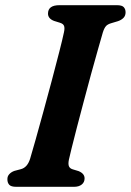

<svg xmlns="http://www.w3.org/2000/svg" viewBox="-20 -720 504 740"><path d="M245.5 -104.5Q242 -87 246 -78.5Q250 -70 261.5 -67L283 -60.5Q306 -51 306 -32.5Q306 -17.5 295 -8.8Q284 0 265.5 0H42.5Q22.5 0 15.5 -8Q8.5 -16 8.5 -28.5Q8 -40.5 16 -49Q24 -57.5 36 -61.5L60.5 -68Q85.5 -74.5 96 -108Q103.5 -132.5 117 -180.8Q130.5 -229 147 -289Q163.5 -349 179.5 -409.2Q195.5 -469.5 208.2 -519.2Q221 -569 226.5 -595.5Q230 -611 227 -619.8Q224 -628.5 210.5 -632.5L188 -639.5Q165 -648.5 165 -667.5Q165 -700 209 -700H430.5Q450.5 -700 457.2 -692.2Q464 -684.5 464 -672.5Q464 -659.5 456 -651.2Q448 -643 435 -638.5L410 -631Q395.5 -627 388.8 -619.8Q382 -612.5 376.5 -595.5Q369.5 -571.5 357.5 -529.2Q345.5 -487 331.2 -435Q317 -383 302.8 -329.2Q288.5 -275.5 276.2 -228.2Q264 -181 255.8 -147.8Q247.5 -114.5 245.5 -104.5Z"/></svg>

Font: Fraunces 9pt S050 SemiBold
Style: Italic
Weight: 600
Italic angle: -16°
Version: Version 1.000; ttfautohint (v1.8.3)